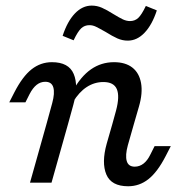

<svg xmlns="http://www.w3.org/2000/svg" viewBox="-20 -646 637 679"><path d="M140.2 -356.8Q123.3 -356.8 109.6 -346Q96 -335.2 84.8 -313.6L70 -284.2H12.8L30.9 -319.6Q59.7 -375.6 91.7 -400.9Q123.7 -426.1 163.6 -426.1Q223.1 -426.1 240.6 -384.5Q258.2 -342.9 239.4 -275.7L220.4 -206.7H144.2L164.7 -281.5Q174.3 -316.8 168.6 -336.8Q162.8 -356.8 140.2 -356.8ZM144.2 -206.7H220.4L162.2 0H86.1ZM345.6 -355.9Q314 -355.9 286.7 -338.2Q259.5 -320.5 238.2 -285.2L236.4 -322.7Q265.2 -375.4 301.7 -400.8Q338.1 -426.1 383.2 -426.1Q423.5 -426.1 448 -407.1Q472.4 -388 478.8 -352.4Q485.2 -316.8 471.6 -269.9L453.3 -206.7H377.1L390.4 -254.9Q403.9 -305.8 393.1 -330.9Q382.3 -355.9 345.6 -355.9ZM456.5 -56.6Q473.5 -56.6 487.5 -67.4Q501.5 -78.2 511.9 -99.8L526.7 -129.2H584L565.8 -93.8Q537 -37.8 505 -12.5Q473.1 12.7 433.2 12.7Q373.7 12.7 356.1 -28.9Q338.6 -70.5 357.3 -137.7L377.1 -206.7H453.3L432 -131.9Q422.4 -96.6 428.2 -76.6Q433.9 -56.6 456.5 -56.6ZM353.3 -533.2Q329.6 -546.6 318.7 -551.8Q307.8 -557 296.2 -557Q279.2 -557 267.3 -546Q255.3 -534.9 240.3 -503.5L201.5 -519.3Q218.1 -570.2 244.7 -598.2Q271.4 -626.2 304.3 -626.2Q323.2 -626.2 340.4 -618.6Q357.5 -611.1 381.3 -596.1Q402 -583.4 414.7 -577.4Q427.5 -571.5 439.9 -571.5Q456.8 -571.5 468.8 -582.5Q480.8 -593.6 495.8 -625L534.6 -609.2Q518 -558.3 491.3 -530.3Q464.7 -502.3 431.8 -502.3Q412.9 -502.3 395 -510.2Q377.1 -518.2 353.3 -533.2Z"/></svg>

Font: Playfair Micro SmCond SmLight
Style: Italic
Weight: 360
Width: 4
Italic angle: -15.6°
Designer: Claus Eggers Sørensen
Foundry: Claus Eggers Sørensen
Version: Version 2.203;Glyphs 3.3 (3326)